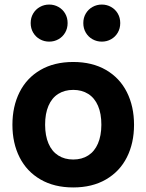

<svg xmlns="http://www.w3.org/2000/svg" viewBox="-20 -809 639 838"><path d="M34.2 -264.3Q34.2 -344.5 65.4 -406.7Q96.6 -468.8 156.6 -503.7Q216.6 -538.5 299.6 -538.5V-416.7Q262 -416.7 234.1 -399.1Q206.2 -381.5 191.5 -347.1Q176.7 -312.7 176.9 -264.2Q177.1 -216.4 191.8 -182.3Q206.5 -148.1 234.2 -130.5Q261.9 -112.8 299.6 -112.8V9.1Q216.6 9.1 156.6 -25.8Q96.6 -60.6 65.4 -122.5Q34.2 -184.4 34.2 -264.3ZM422.4 -264.2Q422.6 -312.7 407.8 -347.1Q393 -381.5 365.1 -399.1Q337.2 -416.7 299.6 -416.7V-538.5Q382.6 -538.5 442.6 -503.7Q502.6 -468.8 533.8 -406.7Q565 -344.5 565 -264.3Q565 -184.4 533.8 -122.5Q502.6 -60.6 442.6 -25.8Q382.6 9.1 299.6 9.1V-112.8Q337.4 -112.8 365 -130.5Q392.7 -148.1 407.4 -182.3Q422.2 -216.4 422.4 -264.2ZM113.9 -708.3Q113.9 -731.7 124.8 -750Q135.7 -768.4 154.2 -778.7Q172.7 -789.1 194.7 -789.1Q216.7 -789.1 235.1 -778.7Q253.5 -768.4 264.3 -750.1Q275.1 -731.7 275.1 -708.3Q275.1 -684.9 264.3 -666.5Q253.5 -648 235.1 -637.7Q216.7 -627.3 194.7 -627.3Q172.7 -627.3 154.2 -637.7Q135.7 -648 124.8 -666.5Q113.9 -684.9 113.9 -708.3ZM343.6 -708.3Q343.6 -731.7 354.5 -750Q365.4 -768.4 383.9 -778.7Q402.4 -789.1 424.4 -789.1Q446.4 -789.1 464.8 -778.7Q483.2 -768.4 494 -750.1Q504.8 -731.7 504.8 -708.3Q504.8 -684.9 494 -666.5Q483.2 -648 464.8 -637.7Q446.4 -627.3 424.4 -627.3Q402.4 -627.3 383.9 -637.7Q365.4 -648 354.5 -666.5Q343.6 -684.9 343.6 -708.3Z"/></svg>

Font: Wand UI Pro
Style: Regular
Weight: 400
Designer: Andreas Faust
Version: Version 1.003;FEAKit 1.0